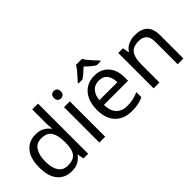

<svg xmlns="http://www.w3.org/2000/svg" viewBox="-2 -1407 2058 2058"><g transform="rotate(-45 1027.5 -378.0)"><path d="M275 10Q175 10 115 -59.5Q55 -129 55 -267Q55 -405 115.5 -475.5Q176 -546 276 -546Q338 -546 377.5 -523Q417 -500 442 -467H448Q447 -480 444.5 -505.5Q442 -531 442 -546V-760H530V0H459L446 -72H442Q418 -38 378 -14Q338 10 275 10ZM289 -63Q374 -63 408.5 -109.5Q443 -156 443 -250V-266Q443 -366 410 -419.5Q377 -473 288 -473Q217 -473 181.5 -416.5Q146 -360 146 -265Q146 -169 181.5 -116Q217 -63 289 -63Z M745 -737Q765 -737 780.5 -723.5Q796 -710 796 -681Q796 -653 780.5 -639Q765 -625 745 -625Q723 -625 708 -639Q693 -653 693 -681Q693 -710 708 -723.5Q723 -737 745 -737ZM788 -536V0H700V-536Z M1165 -546Q1234 -546 1283.5 -516Q1333 -486 1359.5 -431.5Q1386 -377 1386 -304V-251H1019Q1021 -160 1065.5 -112.5Q1110 -65 1190 -65Q1241 -65 1280.5 -74.5Q1320 -84 1362 -102V-25Q1321 -7 1281 1.5Q1241 10 1186 10Q1110 10 1051.5 -21Q993 -52 960.5 -113.5Q928 -175 928 -264Q928 -352 957.5 -415Q987 -478 1040.5 -512Q1094 -546 1165 -546ZM1164 -474Q1101 -474 1064.5 -433.5Q1028 -393 1021 -321H1294Q1293 -389 1262 -431.5Q1231 -474 1164 -474ZM1202 -766Q1214 -744 1236.5 -716.5Q1259 -689 1283.5 -662.5Q1308 -636 1327 -617V-606H1265Q1239 -622 1211 -645.5Q1183 -669 1156 -696Q1129 -669 1102 -646Q1075 -623 1049 -606H989V-617Q1008 -637 1031.5 -663Q1055 -689 1077 -716.5Q1099 -744 1112 -766Z M1780 -546Q1876 -546 1925 -499.5Q1974 -453 1974 -349V0H1887V-343Q1887 -472 1767 -472Q1678 -472 1644 -422Q1610 -372 1610 -278V0H1522V-536H1593L1606 -463H1611Q1637 -505 1683 -525.5Q1729 -546 1780 -546Z"/></g></svg>

Font: Noto Sans Tai Le
Style: Regular
Weight: 400
Designer: Monotype Design Team
Foundry: Monotype Imaging Inc.
Version: Version 2.002; ttfautohint (v1.8.4.7-5d5b)